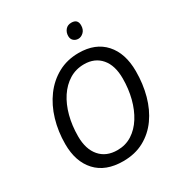

<svg xmlns="http://www.w3.org/2000/svg" viewBox="-210 -1060 1141 1215"><g transform="rotate(-30 360.5 -452.0)"><path d="M337 10Q209 10 140.5 -64.5Q72 -139 72 -267Q72 -359 96.5 -442Q121 -525 168 -588.5Q215 -652 282 -688.5Q349 -725 433 -725Q555 -725 622.5 -650Q690 -575 690 -444Q690 -351 667.5 -269Q645 -187 600.5 -124.5Q556 -62 490 -26Q424 10 337 10ZM340 -69Q400 -69 447 -99Q494 -129 527 -181.5Q560 -234 577.5 -302Q595 -370 595 -446Q595 -541 550 -593.5Q505 -646 427 -646Q367 -646 319 -616.5Q271 -587 237 -535.5Q203 -484 185 -415.5Q167 -347 167 -269Q167 -175 213 -122Q259 -69 340 -69ZM478 -803Q458 -803 444 -815.5Q430 -828 430 -850Q430 -876 445.5 -895Q461 -914 489 -914Q535 -914 535 -869Q535 -838 517 -820.5Q499 -803 478 -803Z"/></g></svg>

Font: Manna Sans
Style: Italic
Weight: 400
Italic angle: -12°
Designer: Monotype Design Team
Foundry: Monotype Imaging Inc.
Version: Version 2.001.1; ttfautohint (v1.8.2)